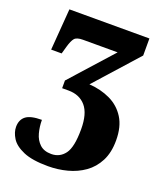

<svg xmlns="http://www.w3.org/2000/svg" viewBox="-142 -630 818 963"><g transform="rotate(20 267.0 -148.0)"><path d="M229 240Q144 240 96.5 219.5Q49 199 30 168.5Q11 138 11 109Q11 71 36 51.5Q61 32 121 32Q121 68 130 101.5Q139 135 161.5 156Q184 177 223 177Q268 177 295 141Q322 105 322 9Q322 -74 288.5 -113Q255 -152 196 -152H162V-193L362 -416H177Q144 -416 132.5 -402.5Q121 -389 111 -354L100 -315H44L61 -536H488V-445L284 -217Q346 -213 396.5 -189Q447 -165 476.5 -118Q506 -71 506 2Q506 67 482.5 112.5Q459 158 419.5 186Q380 214 330.5 227Q281 240 229 240Z"/></g></svg>

Font: Noto Serif SemiCondensed Black
Style: Regular
Weight: 900
Width: 4
Designer: Monotype Design Team
Foundry: Monotype Imaging Inc.
Version: Version 2.014; ttfautohint (v1.8.4.7-5d5b)